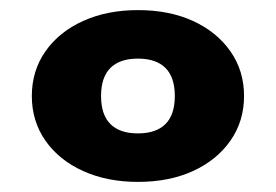

<svg xmlns="http://www.w3.org/2000/svg" viewBox="-20 -780 546 380"><path d="M253 -420Q192 -420 144.5 -441.5Q97 -463 70 -501.5Q43 -540 43 -590Q43 -640 70 -678.5Q97 -717 144.5 -738.5Q192 -760 253 -760Q315 -760 362 -738.5Q409 -717 436 -678.5Q463 -640 463 -590Q463 -540 436 -501.5Q409 -463 362 -441.5Q315 -420 253 -420ZM253 -516Q289 -516 307.5 -534.5Q326 -553 326 -590Q326 -627 307.5 -645.5Q289 -664 253 -664Q217 -664 198.5 -645.5Q180 -627 180 -590Q180 -553 198.5 -534.5Q217 -516 253 -516Z"/></svg>

Font: Bounded
Style: Regular
Weight: 900
Designer: Vlad Churkin
Version: Version 1.0